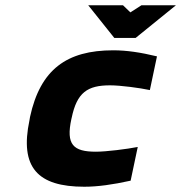

<svg xmlns="http://www.w3.org/2000/svg" viewBox="-20 -700 688 729"><path d="M94 -256 92 -244C54 -64 123 9 300 9C351 9 408 1 476 -14L503 -142C462 -134 384 -124 344 -124C258 -124 230 -151 251 -248L252 -252C272 -349 312 -376 398 -376C438 -376 512 -366 549 -358L576 -486C514 -501 461 -509 410 -509C233 -509 133 -436 94 -256ZM315 -680 414 -556H495L648 -680H517L475 -653L447 -680Z"/></svg>

Font: LT Wave Text Black Italic
Style: Regular
Weight: 900
Designer: Daniel Lyons
Version: Version 2.5 (Glyphs App)